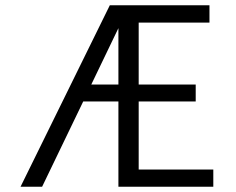

<svg xmlns="http://www.w3.org/2000/svg" viewBox="-20 -710 896 730"><path d="M296.4 -324.2H430.2V0H791V-65.4H507.3V-324.2H724.1V-388.7H507.3V-624H776.4V-689.9H397.5L58.1 0H140.1ZM430.2 -603V-388.7H327.1Z"/></svg>

Font: Saysettha
Style: Regular
Weight: 400
Designer: John M. Durdin
Foundry: Lao Script for Windows
Version: Version 2.201